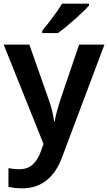

<svg xmlns="http://www.w3.org/2000/svg" viewBox="-20 -786 589 1046"><path d="M0 -543H140L248 -236Q258 -208 264.5 -180.5Q271 -153 275 -124H278Q282 -150 290 -179Q298 -208 307 -237L411 -543H549L318 71Q288 153 233.5 196.5Q179 240 101 240Q77 240 58.5 237.5Q40 235 26 232V130Q37 132 52.5 134Q68 136 85 136Q132 136 160 108.5Q188 81 202 40L217 -2ZM465 -756Q453 -742 432 -722Q411 -702 386.5 -680Q362 -658 338 -638.5Q314 -619 295 -606H210V-619Q226 -638 246 -663.5Q266 -689 285.5 -716.5Q305 -744 318 -766H465Z"/></svg>

Font: Noto Sans Nag Mundari SemiBold
Style: Regular
Weight: 600
Version: Version 1.000